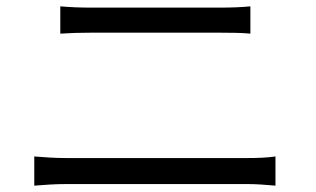

<svg xmlns="http://www.w3.org/2000/svg" viewBox="-20 -642 996 605"><path d="M88 -149Q112 -147 137 -145.5Q162 -144 188 -144H761Q783 -144 805 -145Q827 -146 848 -149V-57Q826 -59 803.5 -60.5Q781 -62 761 -62H188Q162 -62 137 -60.5Q112 -59 88 -57ZM170 -622Q193 -620 217 -619Q241 -618 264 -618H674Q700 -618 724.5 -619Q749 -620 769 -622V-536Q749 -538 723.5 -538.5Q698 -539 674 -539H265Q215 -539 170 -536Z"/></svg>

Font: Kinto Sans
Style: Regular
Weight: 400
Designer: Authors: Ryoko NISHIZUKA  (kana & ideographs); Paul D. Hunt (Latin, Greek & Cyrillic); Wenlong ZHANG  (bopomofo); Sandol
Foundry: Adobe Systems Incorporated, ookami Inc.
Version: Version 0.001